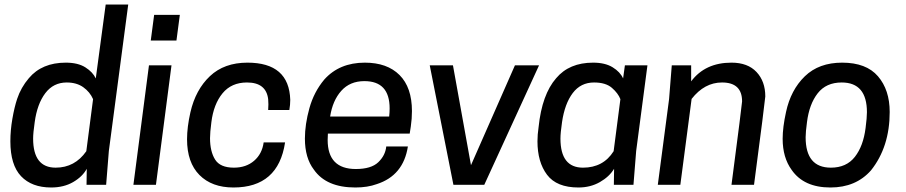

<svg xmlns="http://www.w3.org/2000/svg" viewBox="-20 -820 4019 852"><path d="M207 12Q121 12 73.5 -38Q26 -88 26 -193Q26 -242 35 -293.5Q44 -345 56 -381Q73 -432 108 -473Q166 -542 272 -542Q326 -542 359 -521Q392 -500 405 -472L449 -800H549L463 -150L451 0H364L365 -71Q346 -36 304.5 -12Q263 12 207 12ZM227 -76Q312 -76 363 -149L393 -380Q379 -412 349.5 -433Q320 -454 276 -454Q217 -454 181 -406.5Q145 -359 134 -278Q127 -230 127 -205Q127 -76 227 -76Z M672 0H572L641 -530H741ZM763 -640H649L664 -754H778Z M1016 12Q920 12 865 -43.5Q810 -99 810 -202Q810 -256 825 -322Q848 -422 911.5 -482Q975 -542 1078 -542Q1263 -542 1268 -377Q1268 -355 1264 -332H1170L1171 -357L1170 -380Q1161 -454 1076 -454Q1007 -454 967.5 -406Q928 -358 918 -278Q912 -232 912 -207Q912 -148 934.5 -112Q957 -76 1018 -76Q1072 -76 1107.5 -106.5Q1143 -137 1150 -188H1245Q1215 12 1016 12Z M1557 12Q1428 12 1373 -67Q1333 -119 1333 -205Q1333 -268 1353 -340Q1373 -412 1419 -467Q1486 -542 1599 -542Q1698 -542 1753 -487Q1808 -432 1808 -327Q1808 -293 1803 -259L1798 -227H1435L1434 -199Q1434 -70 1559 -70Q1627 -70 1658.5 -100Q1690 -130 1694 -170H1790Q1770 -41 1652 -3Q1611 12 1557 12ZM1707 -303Q1709 -322 1709 -339Q1709 -460 1597 -460Q1533 -460 1494.5 -417Q1456 -374 1445 -303Z M2129 0H1992L1887 -530H1990L2070 -87L2265 -530H2372Z M2853 -530H2753ZM2547 12Q2450 12 2407.5 -44.5Q2365 -101 2365 -193Q2365 -223 2370 -256Q2385 -401 2448 -473Q2506 -542 2612 -542Q2665 -542 2698.5 -521.5Q2732 -501 2745 -472L2753 -530H2853L2803 -150L2791 0H2704L2705 -71Q2684 -36 2642 -12Q2600 12 2547 12ZM2567 -76Q2657 -76 2703 -149L2733 -380Q2723 -406 2695.5 -430Q2668 -454 2616 -454Q2557 -454 2521.5 -407Q2486 -360 2474 -278Q2467 -230 2467 -205Q2467 -76 2567 -76Z M3326 0H3226Q3273 -360 3273 -370Q3273 -454 3184 -454Q3106 -454 3049 -381L2999 0H2899L2949 -380L2961 -530H3047V-459Q3109 -542 3226 -542Q3298 -542 3337 -500.5Q3376 -459 3376 -392Q3374 -365 3326 0Z M3667 -76Q3736 -76 3773.5 -124Q3811 -172 3821 -252Q3827 -298 3827 -322Q3827 -454 3715 -454Q3646 -454 3608.5 -406Q3571 -358 3561 -278Q3555 -234 3555 -211Q3555 -76 3667 -76ZM3665 12Q3547 12 3493 -66Q3453 -121 3453 -204Q3453 -255 3468 -323Q3489 -421 3551.5 -481.5Q3614 -542 3717 -542Q3824 -542 3876 -481.5Q3928 -421 3928 -323Q3928 -168 3845 -64Q3778 12 3665 12Z"/></svg>

Font: Tanohe Sans Medium
Style: Italic
Weight: 500
Designer: Village Type and Design LLC & Cristiano Sobral
Foundry: Cooper Hewitt Smithsonian Design Museum
Version: Version 1.00;September 29, 2021;FontCreator 13.0.0.2655 64-b